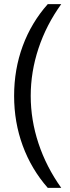

<svg xmlns="http://www.w3.org/2000/svg" viewBox="-20 -765 335 925"><path d="M210 140Q131 50 89.5 -63Q48 -176 48 -303Q48 -431 89.5 -543.5Q131 -656 210 -745H275Q203 -645 165.5 -532Q128 -419 128 -303Q128 -187 165.5 -74Q203 39 275 140Z"/></svg>

Font: Kosmopol Plus Jakarta Sans
Style: Regular
Weight: 400
Designer: Gumpita Rahayu
Foundry: Tokotype
Version: Version 2.006